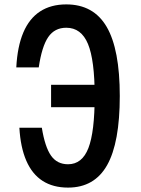

<svg xmlns="http://www.w3.org/2000/svg" viewBox="-20 -836 640 872"><path d="M212 -349V-451H418V-349ZM289 16Q221 16 173.5 -14.5Q126 -45 99.5 -106Q73 -167 68 -256H170Q184 -169 211.5 -129.5Q239 -90 289 -90Q353 -90 381.5 -163.5Q410 -237 410 -400Q410 -563 379.5 -636.5Q349 -710 281 -710Q228 -710 199 -667.5Q170 -625 156 -530H54Q59 -625 86 -688.5Q113 -752 162 -784Q211 -816 281 -816Q405 -816 464.5 -714Q524 -612 524 -400Q524 -188 466.5 -86Q409 16 289 16Z"/></svg>

Font: Martian Mono Condensed
Style: Regular
Weight: 400
Width: 3
Designer: Roman Shamin
Foundry: Evil Martians
Version: Version 1.000